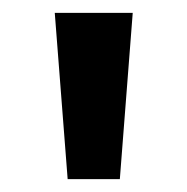

<svg xmlns="http://www.w3.org/2000/svg" viewBox="-20 -734 291 298"><path d="M186 -714 166 -456H85L65 -714Z"/></svg>

Font: Noto Sans Armenian SemiBold
Style: Regular
Weight: 600
Designer: Monotype Design Team
Foundry: Monotype Imaging Inc.
Version: Version 2.007